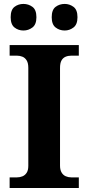

<svg xmlns="http://www.w3.org/2000/svg" viewBox="-20 -939 441 959"><path d="M28.1 0V-53H64.3Q79.2 -53 92.2 -58.3Q105.2 -63.6 113.3 -76.2Q121.4 -88.8 121.4 -110.5V-600Q121.4 -623.9 113.3 -637.1Q105.2 -650.4 92.2 -655.7Q79.2 -661 64.3 -661H28.1V-714H373.7V-661H336.3Q320.1 -661 307.2 -655.4Q294.3 -649.8 287.1 -636.8Q279.8 -623.9 279.8 -599.4V-111.7Q279.8 -90.5 287.6 -77.4Q295.4 -64.2 308.4 -58.6Q321.3 -53 336.3 -53H373.7V0ZM303.3 -786.6Q277.2 -786.6 257.8 -801.7Q238.3 -816.8 238.3 -853Q238.3 -890.2 257.8 -904.8Q277.2 -919.4 303.3 -919.4Q327.2 -919.4 347.1 -904.8Q367 -890.2 367 -853Q367 -816.8 347.1 -801.7Q327.2 -786.6 303.3 -786.6ZM97 -786.6Q71.5 -786.6 52.4 -801.7Q33.3 -816.8 33.3 -853Q33.3 -890.2 52.4 -904.8Q71.5 -919.4 97 -919.4Q122.1 -919.4 142 -904.8Q161.9 -890.2 161.9 -853Q161.9 -816.8 142 -801.7Q122.1 -786.6 97 -786.6Z"/></svg>

Font: Noto Serif Sinhala
Style: Regular
Weight: 400
Designer: Jelle Bosma - Monotype Design Team
Foundry: Monotype Imaging Inc.
Version: Version 2.006